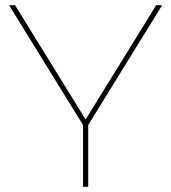

<svg xmlns="http://www.w3.org/2000/svg" viewBox="-20 -720 660 740"><path d="M300 -245 305 -230 15 -700H38L314 -253H306L582 -700H605L315 -230L320 -245V0H300Z"/></svg>

Font: Montserrat
Style: Regular
Weight: 400
Designer: Julieta Ulanovsky
Foundry: Julieta Ulanovsky
Version: Version 8.000